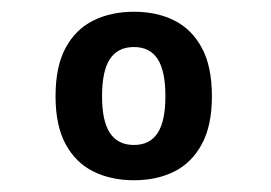

<svg xmlns="http://www.w3.org/2000/svg" viewBox="-20 -696 462 327"><path d="M208.1 -389Q169.3 -389 139.1 -403.9Q109 -418.7 91.8 -450.4Q74.6 -482.1 74.6 -532Q74.6 -582.9 91.8 -614.6Q109 -646.3 139.1 -661.1Q169.3 -676 208.1 -676Q247.2 -676 276.9 -661.1Q306.5 -646.3 323.7 -614.6Q340.9 -582.9 340.9 -532Q340.9 -482.1 323.7 -450.4Q306.5 -418.7 276.9 -403.9Q247.2 -389 208.1 -389ZM208.1 -449.1Q235.1 -449.1 248.4 -469.4Q261.7 -489.6 261.7 -532Q261.7 -575.4 248.4 -595.6Q235.1 -615.9 208.1 -615.9Q180.7 -615.9 167.3 -595.6Q153.8 -575.4 153.8 -532Q153.8 -489.6 167.3 -469.4Q180.7 -449.1 208.1 -449.1Z"/></svg>

Font: Maven Pro
Style: Regular
Weight: 400
Designer: Joe Prince
Foundry: Joe Prince
Version: Version 2.103